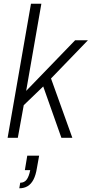

<svg xmlns="http://www.w3.org/2000/svg" viewBox="-20 -743 494 1035"><path d="M21 0 147 -723H203L121 -253L385 -526H454L255 -320L370 0H311L213 -277L108 -176L76 0ZM84 272 89 242Q111 242 123.5 225.5Q136 209 143 174H114L127 96H191L179 163Q173 201 160.5 225Q148 249 129 260.5Q110 272 84 272Z"/></svg>

Font: Archivo SemiCondensed ExtraLight
Style: Italic
Weight: 250
Width: 4
Italic angle: -10°
Designer: Hector Gatti
Foundry: Omnibus-Type
Version: Version 2.001